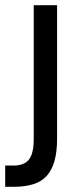

<svg xmlns="http://www.w3.org/2000/svg" viewBox="-47 -520 323 740"><path d="M-27 118H6Q46 118 64.5 95Q83 72 83 15V-500H173V15Q173 65 163 100.5Q153 136 133 158Q113 180 81 190Q49 200 6 200H-27Z"/></svg>

Font: PT Root UI Web Medium
Style: Regular
Weight: 500
Designer: Vitaly Kuzmin
Foundry: ParaType Ltd.
Version: Version 1.001W